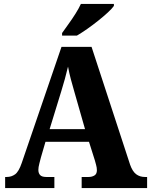

<svg xmlns="http://www.w3.org/2000/svg" viewBox="-20 -951 764 971"><path d="M6 0V-56H14Q38 -56 56.5 -69.5Q75 -83 90 -127L291 -714H443L638 -118Q650 -84 668.5 -70Q687 -56 713 -56H724V0H393V-56H428Q445 -56 457.5 -63.5Q470 -71 470 -90Q470 -103 466 -117Q462 -131 460 -139L430 -234H210L187 -155Q184 -143 179 -124Q174 -105 174 -92Q174 -75 183 -65.5Q192 -56 214 -56H255V0ZM231 -298H410L356 -487Q347 -518 338.5 -549.5Q330 -581 324 -614Q309 -551 290 -490ZM294 -784Q308 -804 326.5 -829.5Q345 -855 362 -882Q379 -909 389 -931H556V-921Q547 -908 526 -888.5Q505 -869 477.5 -847Q450 -825 421.5 -805Q393 -785 369 -771H294Z"/></svg>

Font: Noto Serif Myanmar SemiCondensed ExtraBold
Style: Regular
Weight: 800
Width: 4
Designer: Ben Mitchell and the Monotype Design Team
Foundry: Monotype Imaging Inc.
Version: Version 2.106; ttfautohint (v1.8.4.7-5d5b)